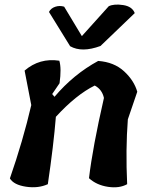

<svg xmlns="http://www.w3.org/2000/svg" viewBox="-20 -815 652 835"><path d="M577 -416 536 -296Q526 -164 533 -14Q499 5 449.5 -2.5Q400 -10 367 -40Q383 -175 432 -389Q424 -426 392 -443Q311 -403 223 -307Q213 -183 188 -14Q146 5 93 -3Q40 -11 23 -39Q80 -203 116 -358L87 -508Q152 -564 238 -551Q248 -517 239 -453L207 -406L217 -394Q300 -492 407 -550Q476 -545 519.5 -505Q563 -465 577 -416ZM566 -758 417 -615Q336 -585 285 -614L193 -763Q201 -779 220 -785.5Q239 -792 259 -786L336 -658L453 -788Q476 -799 515.5 -793Q555 -787 566 -758Z"/></svg>

Font: Tillana SemiBold
Style: Regular
Weight: 600
Designer: Lipi Raval (Devanagari, Latin), Jonny Pinhorn (Latin)
Foundry: Indian Type Foundry
Version: Version 2.003;PS 1.0;hotconv 1.0.79;makeotf.lib2.5.61930; tt